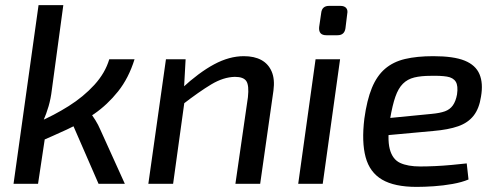

<svg xmlns="http://www.w3.org/2000/svg" viewBox="-20 -720 1944 752"><path d="M228 -700 183 -368Q179 -334 170.5 -304.5Q162 -275 148 -243Q150 -230 153 -217.5Q156 -205 158 -193L129 0H33L131 -700ZM507 -488Q484 -414 442.5 -362Q401 -310 349 -274Q297 -238 241.5 -212.5Q186 -187 135 -165L128 -241Q191 -268 249 -304.5Q307 -341 349.5 -387.5Q392 -434 408 -488ZM329 -284Q342 -268 353.5 -249.5Q365 -231 373 -212L469 0H366L255 -255Z M935 -500Q976 -500 1003.5 -485Q1031 -470 1044 -440Q1057 -410 1051 -365L999 0H902L951 -339Q956 -385 945 -402Q934 -419 900 -419Q855 -418 807.5 -389.5Q760 -361 694 -310L692 -374Q759 -436 818.5 -468Q878 -500 935 -500ZM707 -488 700 -361 706 -347 658 0H561L630 -488Z M1312 -488 1244 0H1148L1216 -488ZM1313 -697Q1329 -697 1336 -688.5Q1343 -680 1340 -666L1333 -609Q1329 -582 1302 -582H1258Q1227 -582 1230 -614L1238 -669Q1241 -697 1269 -697Z M1677 -500Q1757 -500 1800 -482.5Q1843 -465 1858 -429.5Q1873 -394 1864 -342Q1857 -295 1835 -267Q1813 -239 1774.5 -225.5Q1736 -212 1677 -207L1437 -185L1446 -252L1671 -274Q1703 -277 1722.5 -284Q1742 -291 1753.5 -307Q1765 -323 1770 -350Q1775 -384 1765 -400Q1755 -416 1730.5 -420Q1706 -424 1667 -423Q1629 -423 1602.5 -416.5Q1576 -410 1558 -392Q1540 -374 1528.5 -341Q1517 -308 1508 -255Q1496 -177 1506.5 -136.5Q1517 -96 1547 -82Q1577 -68 1626 -68Q1653 -68 1685 -69.5Q1717 -71 1749 -74Q1781 -77 1808 -80L1815 -17Q1789 -6 1752.5 0.5Q1716 7 1679 9.5Q1642 12 1612 12Q1525 12 1476.5 -16.5Q1428 -45 1412 -104.5Q1396 -164 1407 -255Q1417 -328 1436.5 -375.5Q1456 -423 1488 -450.5Q1520 -478 1566.5 -489Q1613 -500 1677 -500Z"/></svg>

Font: Exo 2 Medium
Style: Italic
Weight: 500
Italic angle: -8°
Designer: Natanael Gama
Foundry: Natanael Gama
Version: Version 2.010